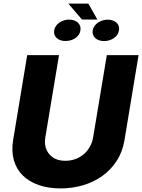

<svg xmlns="http://www.w3.org/2000/svg" viewBox="-20 -1032 786 1061"><path d="M52.6 -258.2 130.3 -727.3H306.1L230.5 -273.4Q221.2 -217.7 252.1 -180.4Q282.7 -143.5 341.3 -143.5Q370.4 -143.5 396.3 -152.9Q422.2 -162.3 442.5 -179.5Q462.7 -196.7 476.4 -220.7Q490.1 -244.7 494.7 -273.4L570.3 -727.3H745.7L668 -258.2Q657.3 -192.8 624.8 -142.9Q592.3 -93 544.9 -59.3Q497.5 -25.6 438.6 -8.2Q379.6 9.2 315.7 9.2Q246.4 9.2 192.8 -9.8Q139.2 -28.8 104.6 -63.6Q70 -98.4 56.3 -147.9Q42.6 -197.4 52.6 -258.2ZM279.5 -864.7Q282 -878.6 290 -889.6Q297.9 -900.6 309.3 -908Q320.7 -915.5 334 -919.6Q347.3 -923.7 360.4 -923.7Q377.1 -923.7 389.9 -919Q402.7 -914.4 411 -906.4Q419.4 -898.4 422.9 -887.8Q426.5 -877.1 424.4 -864.7Q422.2 -849.8 414.1 -838.6Q405.9 -827.4 394.4 -820Q382.8 -812.5 368.8 -808.9Q354.8 -805.4 340.9 -805.4Q325.6 -805.4 313.4 -809.8Q301.1 -814.3 292.8 -822.3Q284.4 -830.3 280.9 -841.1Q277.3 -851.9 279.5 -864.7ZM492.2 -864.7Q495 -878.9 503.2 -889.7Q511.4 -900.6 522.7 -908Q534.1 -915.5 547.6 -919.4Q561.1 -923.3 574.6 -923.3Q591.3 -923.3 603.9 -918.7Q616.5 -914.1 624.6 -906.1Q632.8 -898.1 636.2 -887.4Q639.6 -876.8 637.4 -864.7Q635.3 -850.1 627.3 -839Q619.3 -827.8 607.8 -820.3Q596.2 -812.9 582.6 -808.9Q568.9 -805 555 -805Q539.8 -805 527.2 -809.5Q514.6 -813.9 506 -821.9Q497.5 -829.9 493.8 -840.9Q490.1 -851.9 492.2 -864.7ZM357.6 -1012.1H468.4L518.1 -924H432.9Z"/></svg>

Font: Inter P Extra Bold
Style: Italic
Weight: 800
Italic angle: 9.39999°
Designer: Rasmus Andersson
Foundry: rsms
Version: Version 3.018;git-588b23468